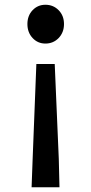

<svg xmlns="http://www.w3.org/2000/svg" viewBox="-20 -584 383 807"><path d="M112.8 203.1 117.2 84 132.8 -314.9H210L227.1 84L230 203.1ZM170.9 -400.9Q138.7 -400.9 116.9 -424.3Q95.2 -447.8 95.2 -482.9Q95.2 -518.1 116.9 -541Q138.7 -564 170.9 -564Q204.1 -564 226.6 -541Q249 -518.1 249 -482.9Q249 -447.8 226.6 -424.3Q204.1 -400.9 170.9 -400.9Z"/></svg>

Font: Source Han Sans CN Medium
Style: Regular
Weight: 500
Designer: Ryoko NISHIZUKA  (kana, bopomofo & ideographs); Paul D. Hunt (Latin, Greek & Cyrillic); Sandoll Communications , Soo-you
Foundry: Adobe
Version: Version 2.004;hotconv 1.0.118;makeotfexe 2.5.65603